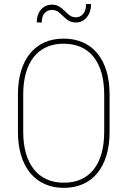

<svg xmlns="http://www.w3.org/2000/svg" viewBox="-20 -910 624 941"><path d="M517.1 -446.3V-264.2Q517.1 -199.2 501.7 -148.2Q486.3 -97.2 457.3 -61.8Q428.2 -26.4 386.7 -7.8Q345.2 10.7 293 10.7Q241.2 10.7 199.5 -7.8Q157.7 -26.4 128.4 -61.8Q99.1 -97.2 83.5 -148.2Q67.9 -199.2 67.9 -264.2V-446.3Q67.9 -511.7 83.3 -562.5Q98.6 -613.3 127.9 -648.7Q157.2 -684.1 198.5 -702.4Q239.7 -720.7 291.5 -720.7Q344.2 -720.7 386 -702.4Q427.7 -684.1 457 -648.7Q486.3 -613.3 501.7 -562.5Q517.1 -511.7 517.1 -446.3ZM490.7 -264.2V-447.3Q490.7 -505.4 477.8 -551.5Q464.8 -597.7 439.7 -629.9Q414.6 -662.1 377.2 -679Q339.8 -695.8 291.5 -695.8Q244.1 -695.8 207.3 -679Q170.4 -662.1 145 -629.9Q119.6 -597.7 106.7 -551.5Q93.8 -505.4 93.8 -447.3V-264.2Q93.8 -205.6 106.9 -159.4Q120.1 -113.3 145.5 -80.8Q170.9 -48.3 208 -31.5Q245.1 -14.6 293 -14.6Q341.3 -14.6 378.2 -31.5Q415 -48.3 440.2 -80.8Q465.3 -113.3 478 -159.4Q490.7 -205.6 490.7 -264.2ZM401.9 -890.1H426.3Q426.3 -863.3 416.5 -842.8Q406.7 -822.3 390.1 -811Q373.5 -799.8 352.5 -799.8Q330.6 -799.8 315.9 -809.1Q301.3 -818.4 289.6 -830.6Q277.8 -842.8 265.1 -852.1Q252.4 -861.3 234.4 -861.3Q213.4 -861.3 199 -846.2Q184.6 -831.1 184.6 -799.3L160.2 -800.3Q160.2 -826.7 169.9 -846.2Q179.7 -865.7 196.3 -876.5Q212.9 -887.2 233.9 -887.2Q255.4 -887.2 270.3 -877.9Q285.2 -868.7 297.1 -856.2Q309.1 -843.8 321.8 -834.5Q334.5 -825.2 352.1 -825.2Q373.5 -825.2 387.7 -842Q401.9 -858.9 401.9 -890.1Z"/></svg>

Font: Roboto Condensed Thin
Style: Regular
Weight: 250
Width: 3
Designer: Christian Robertson
Foundry: Google
Version: Version 3.009; 2024